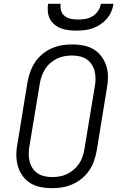

<svg xmlns="http://www.w3.org/2000/svg" viewBox="-20 -975 640 1003"><path d="M252 8Q222 8 193 2.5Q164 -3 140 -17.5Q116 -32 99 -55Q82 -78 74 -105Q66 -132 65.5 -162Q65 -192 71 -223L124 -548Q129 -575 138.5 -601Q148 -627 163.5 -650.5Q179 -674 201.5 -692.5Q224 -711 250 -722.5Q276 -734 303 -738.5Q330 -743 357 -743Q387 -743 416 -737.5Q445 -732 469 -717.5Q493 -703 510 -680Q527 -657 535.5 -630Q544 -603 544 -573Q544 -543 538 -512L485 -187Q480 -160 471 -134Q462 -108 446 -84.5Q430 -61 407.5 -42.5Q385 -24 359 -12.5Q333 -1 306 3.5Q279 8 252 8ZM253 -50Q272 -50 292 -53.5Q312 -57 330.5 -66Q349 -75 365.5 -89Q382 -103 393.5 -120.5Q405 -138 411.5 -157.5Q418 -177 421 -196L475 -522Q479 -543 479 -563.5Q479 -584 474.5 -603Q470 -622 459 -638.5Q448 -655 432.5 -665.5Q417 -676 397 -680.5Q377 -685 356 -685Q337 -685 317 -681.5Q297 -678 278.5 -669Q260 -660 243.5 -646Q227 -632 216 -614.5Q205 -597 198 -577.5Q191 -558 188 -539L134 -213Q130 -192 130 -171.5Q130 -151 134.5 -132Q139 -113 150 -96.5Q161 -80 176.5 -69.5Q192 -59 212 -54.5Q232 -50 253 -50ZM379 -815Q358 -815 337.5 -817.5Q317 -820 298.5 -827Q280 -834 265 -846.5Q250 -859 241 -876Q232 -893 230 -913.5Q228 -934 231 -955H297Q294 -936 299.5 -918.5Q305 -901 319 -890.5Q333 -880 351.5 -876.5Q370 -873 389 -873Q408 -873 427.5 -876.5Q447 -880 464 -890.5Q481 -901 492.5 -918.5Q504 -936 507 -955H573Q570 -934 561 -913.5Q552 -893 537 -876Q522 -859 503 -846.5Q484 -834 463.5 -827Q443 -820 421.5 -817.5Q400 -815 379 -815Z"/></svg>

Font: Iosevka Etoile Light
Style: Italic
Weight: 300
Italic angle: -9°
Designer: Belleve Invis
Foundry: Belleve Invis
Version: Version 22.1.2; ttfautohint (v1.8.4)